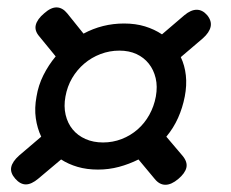

<svg xmlns="http://www.w3.org/2000/svg" viewBox="-20 -640 640 531"><path d="M485 -209Q499 -192 495.5 -176.5Q492 -161 473 -145Q454 -129 437.5 -129Q421 -129 408 -145L363 -199Q337 -186 309 -178.5Q281 -171 251 -171Q220 -171 194.5 -178.5Q169 -186 149 -199L86 -146Q67 -130 51.5 -130Q36 -130 22 -146Q8 -162 11 -177.5Q14 -193 33 -210L94 -262Q83 -285 79 -313Q75 -341 81 -373Q86 -404 100 -432Q114 -460 134 -484L89 -539Q75 -555 79 -571Q83 -587 102 -603Q121 -620 137 -619.5Q153 -619 166 -603L211 -547Q237 -561 265 -568Q293 -575 323 -575Q355 -575 381 -567Q407 -559 428 -545L490 -598Q508 -613 524 -613Q540 -613 553 -598Q566 -582 562.5 -566Q559 -550 541 -534L480 -482Q491 -459 494 -431.5Q497 -404 491 -373Q485 -342 472.5 -314Q460 -286 440 -262ZM265 -246Q292 -246 316.5 -255.5Q341 -265 360.5 -282Q380 -299 393 -322.5Q406 -346 411 -373Q416 -401 410.5 -424Q405 -447 391.5 -464Q378 -481 357.5 -490.5Q337 -500 310 -500Q283 -500 258 -490.5Q233 -481 213 -464Q193 -447 179.5 -424Q166 -401 161 -373Q156 -346 161.5 -322.5Q167 -299 181 -282Q195 -265 216.5 -255.5Q238 -246 265 -246Z"/></svg>

Font: Maple Mono NL Medium
Style: Italic
Weight: 500
Italic angle: -10°
Monospace: yes
Designer: subframe7536
Version: Version 7.000